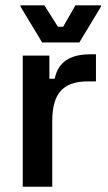

<svg xmlns="http://www.w3.org/2000/svg" viewBox="-20 -712 411 732"><path d="M282.5 -550 365 -686.7V-691.7H267.5L220.8 -610H200.8L149.2 -691.7H58.3V-686.7L140.8 -550ZM179.2 0V-250C179.2 -352.5 217.5 -401.7 315 -401.7H345.8V-505H324.2C226.7 -505 198.3 -457.5 188.3 -411.7H168.3V-500H66.7V0Z"/></svg>

Font: Familjen Grotesk Medium
Style: Regular
Weight: 500
Designer: Anders Wikstroem, Jonas Baeckman, Matilda Gysing, Kristian Moeller
Foundry: Familjen STHLM AB
Version: Version 2.000